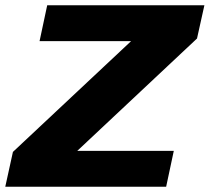

<svg xmlns="http://www.w3.org/2000/svg" viewBox="-27 -708 795 728"><path d="M-7 0 22 -132 470 -552H123L152 -688H748L720 -562L266 -136H632L603 0Z"/></svg>

Font: Saira Expanded
Style: Bold Italic
Weight: 700
Width: 7
Italic angle: -12°
Designer: Hector Gatti with collaboration of the Omnibus-Type team
Foundry: Omnibus-Type
Version: Version 1.101